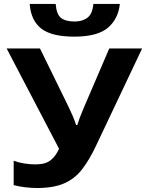

<svg xmlns="http://www.w3.org/2000/svg" viewBox="-20 -943 740 973"><path d="M453.1 -922.9H587.4Q579.1 -846.2 526.1 -801.8Q473.1 -757.3 356.4 -757.3Q241.2 -757.3 189 -798.3Q136.7 -839.4 130.4 -922.9H262.2Q266.1 -870.6 289.1 -852.3Q312 -834 357.9 -834Q397.9 -834 423.3 -853.3Q448.7 -872.6 453.1 -922.9ZM700.2 -697.3 466.3 -203.6Q433.1 -133.3 396.5 -85.7Q359.9 -38.1 306.2 -14.2Q252.4 9.8 167.5 9.8Q140.6 9.8 108.6 6.1Q76.7 2.4 49.3 -4.9V-128.4Q73.7 -119.1 103.3 -114.5Q132.8 -109.9 159.7 -109.9Q209.5 -109.9 235.8 -130.4Q262.2 -150.9 279.3 -189L13.7 -697.3H182.6L327.1 -402.3Q335.9 -384.8 347.7 -357.2Q359.4 -329.6 365.7 -309.1H371.6Q376 -324.2 383.5 -344.5Q391.1 -364.7 398.9 -383.1Q406.7 -401.4 410.6 -410.6L533.7 -697.3Z"/></svg>

Font: Lunasima
Style: Bold
Weight: 700
Designer: The DocRepair Project, Monotype Design Team
Foundry: Google
Version: Version 2.009